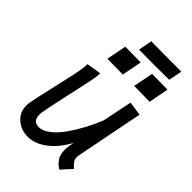

<svg xmlns="http://www.w3.org/2000/svg" viewBox="-238 -897 995 995"><g transform="rotate(45 259.0 -399.5)"><path d="M482.9 -801.8 468.3 -727.5H460Q431.6 -726.6 361.3 -726.6Q288.6 -726.6 255.4 -727.5L247.1 -728L261.7 -803.7L270.5 -802.7Q302.2 -801.8 394.5 -801.8Q394.5 -801.8 474.6 -801.8ZM186 -688 300.3 -686.5 278.8 -576.7 164.6 -578.1ZM383.8 -686.5 498 -685.1 477.1 -575.2 362.3 -576.7ZM394.5 4.9Q393.1 3.9 382.3 -4.4Q371.6 -12.7 367.2 -17.6Q362.8 -22.5 355.5 -33Q348.1 -43.5 345 -57.4Q341.8 -71.3 341.8 -88.9Q341.8 -111.8 349.1 -145.5Q313 -79.1 262.9 -39.8Q212.9 -0.5 158.7 0Q109.4 0 74 -30.5Q38.6 -61 38.6 -109.9Q38.6 -120.6 41 -134.3Q49.8 -182.1 68.4 -261.2Q86.9 -340.3 99.1 -397.2Q111.3 -454.1 111.3 -477.1Q111.3 -482.9 110.8 -485.4L191.4 -498.5V-493.7Q191.4 -472.7 181.9 -427.5Q172.4 -382.3 154.1 -300.5Q135.7 -218.8 122.6 -149.4Q120.1 -134.8 120.1 -124Q120.1 -75.7 163.1 -75.7Q191.9 -75.7 223.4 -100.1Q254.9 -124.5 283 -164.3Q311 -204.1 334.5 -247.8Q357.9 -291.5 376.5 -337.4L410.2 -502L487.3 -491.2L413.6 -116.7Q412.6 -108.9 412.6 -106Q412.6 -98.1 414.3 -91.6Q416 -85 420.4 -78.9Q424.8 -72.8 427.5 -69.6Q430.2 -66.4 437.3 -60.1Q444.3 -53.7 445.8 -52.2Z"/></g></svg>

Font: Fantasque Sans Mono
Style: Italic
Weight: 400
Italic angle: -11°
Monospace: yes
Designer: Jany Belluz
Version: Version 1.8.0 ; ttfautohint (v1.8.2)